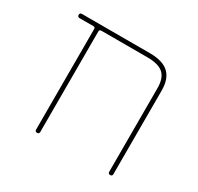

<svg xmlns="http://www.w3.org/2000/svg" viewBox="-118 -658 819 796"><g transform="rotate(30 291.0 -260.0)"><path d="M61 -500Q51 -500 51 -510Q51 -520 61 -520H386Q448 -520 477 -493Q506 -466 506 -410V-10Q506 0 496 0Q486 0 486 -10V-410Q486 -458 462.5 -479Q439 -500 386 -500H165Q156 -500 156 -491V-10Q156 0 146 0Q136 0 136 -10V-491Q136 -500 127 -500Z"/></g></svg>

Font: Rounded Mplus 1c Thin
Style: Regular
Weight: 250
Version: Version 1.059.20150529